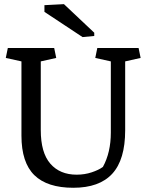

<svg xmlns="http://www.w3.org/2000/svg" viewBox="-20 -891 703 922"><path d="M175.8 -266.6Q175.8 -157.7 221.7 -105Q267.6 -52.2 348.1 -52.2Q386.7 -52.2 420.4 -63.5Q454.1 -74.7 474.1 -89.4Q512.2 -158.7 512.2 -254.4V-596.2L437.5 -612.8L447.3 -660.6H645.5L655.3 -612.8L581.1 -596.2V-265.6Q581.1 -124 519 -56.6Q457 10.7 332 10.7Q207 10.7 145 -49.8Q83 -110.4 83 -239.7V-596.2L7.8 -612.8L17.6 -660.6H240.2L250 -612.8L175.8 -596.2ZM432.6 -718.3 376.5 -712.9 193.4 -834V-866.2L287.1 -871.1L432.6 -733.9Z"/></svg>

Font: NoticiaText-Regular
Style: Regular
Weight: 400
Designer: JM Sole
Foundry: JM Sole
Version: Version 1.003